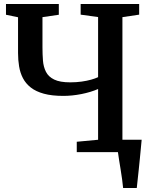

<svg xmlns="http://www.w3.org/2000/svg" viewBox="-20 -763 761 963"><path d="M597.5 180Q596 161 592.5 136.8Q589 112.5 585 87Q581 61.5 577.2 38.8Q573.5 16 571.5 0L529 -62H690.5Q689 -44 686.5 -19.5Q684 5 681.5 32.5Q679 60 676 87Q673 114 670.5 138.2Q668 162.5 666 180ZM472 -316.5Q435 -300.5 388.2 -291.2Q341.5 -282 297.5 -282Q240 -282 200 -293Q160 -304 134.5 -324Q109 -344 95 -371Q81 -398 75.8 -430Q70.5 -462 70.5 -496.5V-676.5L10 -689V-743H275V-689L193 -677V-526Q193 -490.5 195.5 -459Q198 -427.5 210.5 -402.8Q223 -378 251.8 -364Q280.5 -350 332.5 -350Q363 -350 389.5 -353.8Q416 -357.5 437.2 -363.5Q458.5 -369.5 472 -376V-677.5L384.5 -689.5V-743H678V-689.5L594 -677V-62L678.5 -51V0H365V-52L472 -62Z"/></svg>

Font: Merriweather 24pt SemiBold
Style: Regular
Weight: 600
Designer: Eben Sorkin
Foundry: Eben Sorkin
Version: Version 2.100